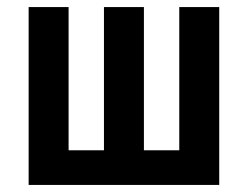

<svg xmlns="http://www.w3.org/2000/svg" viewBox="-20 -523 702 543"><path d="M61 0V-503H174V-98H274V-503H387V-98H487V-503H600V0Z"/></svg>

Font: Zen Kaku Gothic New
Style: Bold
Weight: 700
Designer: Yoshimichi Ohira
Foundry: Positype
Version: Version 1.002